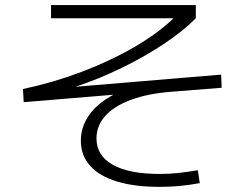

<svg xmlns="http://www.w3.org/2000/svg" viewBox="-20 -726 978 755"><path d="M297.9 -172.9Q297.9 -228 331.1 -274.4Q364.3 -320.8 426.3 -353.5L73.2 -324.2L70.3 -376Q187 -400.4 300 -443.1Q413.1 -485.8 507.3 -540.5Q601.6 -595.2 662.6 -654.3H180.7V-706.1H750V-654.3Q701.2 -604.5 625.7 -554.2Q550.3 -503.9 460 -459.7Q369.6 -415.5 276.9 -384.8L849.6 -432.6L851.6 -380.9L653.3 -365.2Q561 -357.9 494.9 -333.5Q428.7 -309.1 394 -270.3Q359.4 -231.4 359.4 -181.6Q359.4 -114.3 423.3 -78.1Q487.3 -42 608.4 -42Q643.6 -42 677.5 -45.4Q711.4 -48.8 757.8 -56.6L765.6 -5.9Q722.7 2 685.1 5.4Q647.5 8.8 606.4 8.8Q508.8 8.8 439.5 -12.5Q370.1 -33.7 334 -74.5Q297.9 -115.2 297.9 -172.9Z"/></svg>

Font: Pretendard Light
Style: Regular
Weight: 300
Designer: Base glyphs from Inter by Rasmus Andersson; Hangeul glyphs from Noto Sans CJK(Source Han Sans) by Jang Soo-young and Kan
Foundry: Kil Hyung-jin
Version: Version 1.309